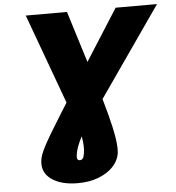

<svg xmlns="http://www.w3.org/2000/svg" viewBox="-61 -785 967 1056"><g transform="rotate(-5 422.5 -256.5)"><path d="M120.6 -727.5H348.1L470.2 -335Q503.9 -227.5 525.1 -147Q546.4 -66.4 554.7 -11.5Q563 43.5 558.1 74.2Q551.3 113.8 520 146Q488.8 178.2 439 197Q389.2 215.8 326.7 215.8Q231.9 215.8 178.7 176.3Q125.5 136.7 137.2 68.4Q139.2 55.7 145 39.8Q150.9 23.9 164.3 -2.2Q177.7 -28.3 202.9 -70.6Q228 -112.8 268.3 -177.2Q308.6 -241.7 367.7 -335.9L616.7 -727.5H845.2L396 -82Q379.9 -59.1 366.9 -34.4Q354 -9.8 345.2 13.9Q336.4 37.6 333.5 57.6Q330.6 74.2 334 82.5Q337.4 90.8 347.7 90.8Q358.4 90.8 364.3 82.8Q370.1 74.7 373 56.6Q376.5 36.6 375.5 12.7Q374.5 -11.2 369.9 -35.9Q365.2 -60.5 356.9 -82Z"/></g></svg>

Font: Inter 24pt Black
Style: Italic
Weight: 900
Italic angle: -9.3988°
Designer: Rasmus Andersson
Foundry: rsms
Version: Version 4.001;git-66647c0bb